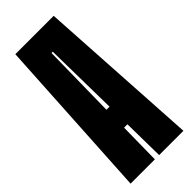

<svg xmlns="http://www.w3.org/2000/svg" viewBox="-222 -712 749 749"><g transform="rotate(-45 152.0 -337.5)"><path d="M6 0 45.2 -675H256.8L297.5 0H163.5L161 -172.4H142.5L140 0ZM143.2 -270.4H160.2L155.2 -578.5H148.2Z"/></g></svg>

Font: Anybody UltraCondensed Thin
Style: Regular
Weight: 100
Width: 1
Designer: Tyler Finck
Foundry: Etcetera Type Company
Version: Version 1.110